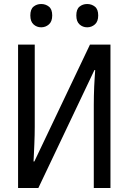

<svg xmlns="http://www.w3.org/2000/svg" viewBox="-20 -936 640 956"><path d="M70 0V-714H153V-305Q153 -286 152.5 -263.5Q152 -241 151 -218Q150 -195 149 -173Q148 -151 147 -132H151L428 -714H530V0H447V-413Q447 -434 447.5 -458Q448 -482 449 -505.5Q450 -529 451.5 -550Q453 -571 454 -587H450L171 0ZM414 -800Q392 -800 376 -814.5Q360 -829 360 -859Q360 -890 376 -903Q392 -916 414 -916Q436 -916 452.5 -903Q469 -890 469 -859Q469 -829 452.5 -814.5Q436 -800 414 -800ZM185 -800Q163 -800 147 -814.5Q131 -829 131 -859Q131 -890 147 -903Q163 -916 185 -916Q207 -916 223.5 -903Q240 -890 240 -859Q240 -829 223.5 -814.5Q207 -800 185 -800Z"/></svg>

Font: Noto Sans Mono
Style: Regular
Weight: 400
Designer: Monotype Design Team
Foundry: Monotype Imaging Inc.
Version: Version 2.014